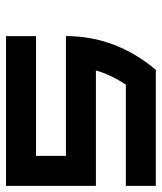

<svg xmlns="http://www.w3.org/2000/svg" viewBox="29 -557 528 626"><g transform="rotate(-90 293.0 -244.0)"><path d="M376.5 -195.3H0V-488.3H488.3V-390.6H97.7V-293H488.3Q488.3 -130.9 378.4 0H0V-97.7H330.1Q361.3 -144.5 376.5 -195.3Z"/></g></svg>

Font: Arounder
Style: Regular
Weight: 400
Designer: Maxim Raikov
Foundry: Maxim Raikov
Version: Version 1.00 March 23, 2021, initial release